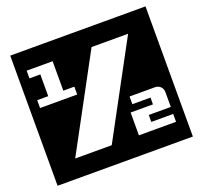

<svg xmlns="http://www.w3.org/2000/svg" viewBox="-144 -907 1263 1195"><g transform="rotate(-20 488.0 -309.0)"><path d="M201 0 534 -617H776L443 0ZM349 -370H103V-422H176V-566H104V-617H276V-422H349ZM936 122V-740H40V122ZM870 -98H724V-52H869V0H623V-151H771V-196H651V-247H820C848 -247 870 -225 870 -198Z"/></g></svg>

Font: Takraf VEB
Style: Regular
Weight: 400
Designer: Jan Sonntag
Foundry: Jan Sonntag | S FONTS | www.sonntag.nl
Version: Version 2.001